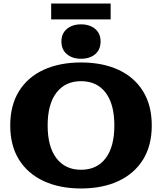

<svg xmlns="http://www.w3.org/2000/svg" viewBox="-20 -1052 918 1088"><path d="M270 -942V-1032H607V-942ZM439 -719Q390 -719 359 -745Q328 -771 328 -817Q328 -862 359 -888Q390 -914 439 -914Q489 -914 519.5 -888Q550 -862 550 -817Q550 -771 519.5 -745Q489 -719 439 -719ZM439 16Q318 16 227.5 -26Q137 -68 87.5 -147.5Q38 -227 38 -341Q38 -455 87.5 -535Q137 -615 227.5 -656.5Q318 -698 439 -698Q561 -698 651 -656.5Q741 -615 790.5 -535Q840 -455 840 -341Q840 -227 790.5 -147.5Q741 -68 651 -26Q561 16 439 16ZM439 -90Q529 -90 578.5 -155Q628 -220 628 -341Q628 -462 578.5 -527Q529 -592 439 -592Q350 -592 300 -527Q250 -462 250 -341Q250 -220 300 -155Q350 -90 439 -90Z"/></svg>

Font: Montagu Slab 16pt
Style: Bold
Weight: 700
Designer: Florian Karsten
Foundry: Florian Karsten
Version: Version 1.000; ttfautohint (v1.8.3)